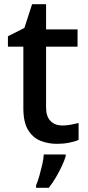

<svg xmlns="http://www.w3.org/2000/svg" viewBox="-20 -680 421 921"><path d="M279 -78Q300 -78 321 -82Q342 -86 357 -90V-9Q340 -1 312 4.5Q284 10 254 10Q210 10 173.5 -5Q137 -20 114.5 -57Q92 -94 92 -161V-456H18V-506L97 -546L134 -660H201V-539H352V-456H201V-165Q201 -121 222.5 -99.5Q244 -78 279 -78ZM295 70Q289 90 276.5 117Q264 144 248 171Q232 198 214 221H153V209Q161 191 168.5 164.5Q176 138 182.5 110Q189 82 190 61H295Z"/></svg>

Font: Noto Sans Syriac Eastern Medium
Style: Regular
Weight: 500
Designer: Patrick Giasson and the Monotype Design Team
Foundry: Monotype Imaging Inc.
Version: Version 3.001